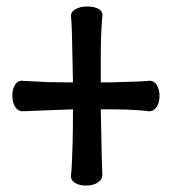

<svg xmlns="http://www.w3.org/2000/svg" viewBox="-20 -659 540 600"><path d="M202.1 -606.4Q205.1 -569.3 206.1 -496.1Q207 -445.3 208 -401.4Q180.7 -401.4 133.8 -402.3Q84 -404.3 54.7 -406.2Q37.1 -409.2 27.3 -394.5Q18.6 -380.9 18.6 -360.4Q18.6 -338.9 27.3 -325.2Q37.1 -309.6 54.7 -311.5L208 -317.4Q208 -256.8 207 -215.8Q205.1 -141.6 202.1 -113.3Q199.2 -97.7 213.9 -87.9Q227.5 -79.1 249 -79.1Q270.5 -79.1 284.2 -87.9Q300.8 -97.7 299.8 -113.3L297.9 -170.9L294.9 -317.4Q338.9 -317.4 378.9 -316.4Q423.8 -314.5 442.4 -311.5Q459 -309.6 469.7 -325.2Q478.5 -338.9 478.5 -359.4Q478.5 -379.9 469.7 -393.6Q459 -409.2 442.4 -406.2Q423.8 -404.3 378.9 -403.3Q336.9 -401.4 294.9 -401.4Q294.9 -458 294.9 -496.1Q295.9 -570.3 299.8 -606.4Q302.7 -622.1 288.1 -630.9Q274.4 -638.7 252.9 -638.7Q231.4 -638.7 216.8 -630.9Q200.2 -622.1 202.1 -606.4Z"/></svg>

Font: GungsuhChe
Style: Regular
Weight: 400
Monospace: yes
Version: Version 2.21